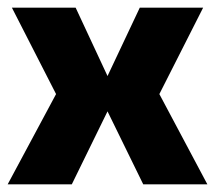

<svg xmlns="http://www.w3.org/2000/svg" viewBox="-21 -480 560 500"><path d="M125 -235 10 -460H176L259 -282L343 -460H508L394 -235L519 0H352L259 -190L166 0H-1Z"/></svg>

Font: Lalezar
Style: Regular
Weight: 400
Designer: Borna Izadpanah
Foundry: Borna Izadpanah
Version: Version 1.003